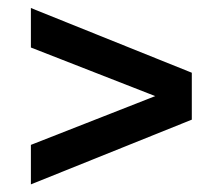

<svg xmlns="http://www.w3.org/2000/svg" viewBox="-20 -626 570 491"><path d="M59 -154.5V-255.5L395.5 -387.5V-373L59 -504.5V-605.5L470.5 -440V-320Z"/></svg>

Font: Encode Sans SC SemiCondensed SemiBold
Style: Regular
Weight: 600
Width: 4
Designer: Multiple Designers
Foundry: Impallari Type
Version: Version 3.002